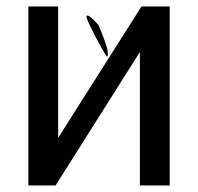

<svg xmlns="http://www.w3.org/2000/svg" viewBox="-20 -565 603 585"><path d="M497.1 0H406.2V-406.7L149.4 0H66.4V-545.4H157.2V-145L411.1 -545.4H497.1ZM279.8 -489.3Q296.9 -450.2 307.1 -415.5Q310.5 -390.1 305.2 -393.1Q294.4 -408.7 271.2 -452.6Q248 -496.6 243.7 -512.2Q242.2 -530.3 279.8 -489.3Z"/></svg>

Font: IranNastaliq
Style: Regular
Weight: 400
Designer: Hossein Zahedi
Version: Version 1.5